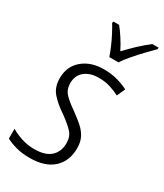

<svg xmlns="http://www.w3.org/2000/svg" viewBox="-194 -842 795 930"><g transform="rotate(30 204.0 -377.5)"><path d="M133 10Q89 10 55.5 0.5Q22 -9 0 -21V-76Q24 -61 58.5 -49.5Q93 -38 131 -38Q193 -38 223 -66Q253 -94 253 -141Q253 -178 231 -201.5Q209 -225 167 -255Q122 -285 94.5 -316.5Q67 -348 67 -398Q67 -464 113 -503Q159 -542 232 -542Q275 -542 309.5 -532Q344 -522 369 -509L348 -463Q326 -475 296.5 -484.5Q267 -494 231 -494Q183 -494 153 -470Q123 -446 123 -402Q123 -368 143.5 -345.5Q164 -323 205 -295Q235 -273 258.5 -253Q282 -233 296 -207.5Q310 -182 310 -146Q310 -74 264.5 -32Q219 10 133 10ZM224 -606Q217 -627 205 -655Q193 -683 179 -710Q165 -737 153 -756L155 -765H187Q204 -744 222.5 -715.5Q241 -687 256 -657Q283 -686 313.5 -714.5Q344 -743 373 -765H408L407 -756Q389 -738 363 -711Q337 -684 313 -656Q289 -628 275 -606Z"/></g></svg>

Font: Noto Sans SemiCondensed Light
Style: Italic
Weight: 300
Width: 4
Italic angle: -12°
Designer: Monotype Design Team
Foundry: Monotype Imaging Inc.
Version: Version 2.013; ttfautohint (v1.8.4.7-5d5b)